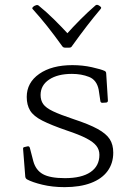

<svg xmlns="http://www.w3.org/2000/svg" viewBox="-20 -763 550 790"><path d="M393 -736Q399 -732 394 -726Q366 -693 337.5 -656Q309 -619 276 -573Q273 -567 265 -567H247Q240 -567 236 -573Q203 -619 174 -655.5Q145 -692 115 -725Q110 -730 116 -734Q118 -737 121 -738.5Q124 -740 127 -741Q134 -744 139 -740Q170 -715 202 -683.5Q234 -652 267 -616H248Q280 -652 311.5 -683.5Q343 -715 372 -740Q377 -745 384 -742Q386 -741 388.5 -739.5Q391 -738 393 -736ZM282 -273Q346 -252 381.5 -232.5Q417 -213 431.5 -190.5Q446 -168 446 -135Q446 -91 422.5 -59Q399 -27 354 -10Q309 7 246 7Q196 7 154.5 -3Q113 -13 91 -25Q85 -29 84 -36L75 -150Q74 -157 81 -158L94 -161Q101 -162 103 -154L117 -100Q127 -63 156.5 -46.5Q186 -30 247 -30Q316 -30 352.5 -55Q389 -80 389 -126Q389 -147 376.5 -163Q364 -179 335 -194Q306 -209 255 -226Q191 -248 154.5 -266.5Q118 -285 104 -308Q90 -331 90 -364Q90 -423 141.5 -459Q193 -495 278 -495Q320 -495 358 -486.5Q396 -478 411 -471Q417 -468 417 -460L424 -349Q424 -342 417 -341L401 -340Q394 -340 393 -347L386 -394Q378 -434 346.5 -446.5Q315 -459 276 -459Q217 -459 182 -435.5Q147 -412 147 -372Q147 -350 158 -334.5Q169 -319 198.5 -305Q228 -291 282 -273Z"/></svg>

Font: Hahmlet ExtraLight
Style: Regular
Weight: 250
Designer: Minjoo Ham & Mark Frömberg
Foundry: hypertype
Version: Version 1.002